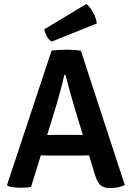

<svg xmlns="http://www.w3.org/2000/svg" viewBox="-20 -937 662 964"><path d="M239 -683Q254.5 -685 276 -686.2Q297.5 -687.5 313 -687.5Q328.5 -687.5 350 -686.2Q371.5 -685 386 -682.5L606.5 -8Q593 -0.5 572.5 3.5Q552 7.5 532.5 7.5Q502.5 7.5 485.5 -6.2Q468.5 -20 456.5 -60.5L362 -371Q349 -414 334.2 -466Q319.5 -518 308.5 -561.5H303Q295.5 -525 282.5 -478.5Q269.5 -432 260 -399L136 1Q124.5 4 110.5 4.8Q96.5 5.5 81.5 5.5Q66 5.5 48.8 3.5Q31.5 1.5 19.5 -2.5L15.5 -9ZM236 -156Q230 -156 217.8 -156.2Q205.5 -156.5 193.2 -156.8Q181 -157 175 -157H112L151.5 -259H207Q213 -259 224.2 -259.2Q235.5 -259.5 246.5 -259.8Q257.5 -260 263 -260H352Q358 -260 369.2 -259.8Q380.5 -259.5 391.8 -259.2Q403 -259 409 -259H466L499 -157H436.5Q430.5 -157 418 -156.8Q405.5 -156.5 393.2 -156.2Q381 -156 375 -156ZM413.5 -917Q430 -905 446.5 -876.2Q463 -847.5 466 -819L239 -728Q225 -736 215 -754.8Q205 -773.5 202.5 -790Z"/></svg>

Font: Signika Negative Light SemiBold
Style: Regular
Weight: 600
Version: Version 2.001